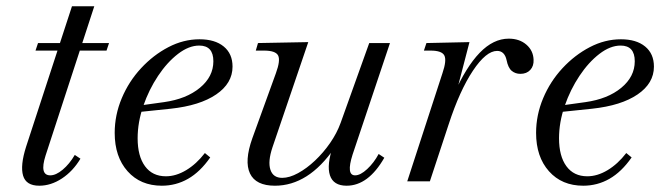

<svg xmlns="http://www.w3.org/2000/svg" viewBox="-20 -577 2107 611"><path d="M105 14Q63 14 53.5 -18Q44 -50 63 -110L209 -557H280L125 -82Q105 -19 140 -19Q158 -19 179.5 -37Q201 -55 218 -84L236 -72Q212 -32 177 -9Q142 14 105 14ZM93 -416 101 -440H181L172 -416ZM210 -416 220 -440H327L319 -416Z M495 14Q427 14 386 -32Q345 -78 345 -154Q345 -211 367.5 -264.5Q390 -318 429 -360Q468 -402 516 -427Q564 -452 615 -452Q664 -452 692 -429Q720 -406 720 -365Q720 -312 668 -276.5Q616 -241 523 -231L427 -221L430 -242L502 -252Q573 -262 616 -297.5Q659 -333 659 -382Q659 -432 614 -432Q581 -432 546.5 -405.5Q512 -379 483 -335.5Q454 -292 436 -240Q418 -188 418 -137Q418 -80 441.5 -48Q465 -16 508 -16Q540 -16 572.5 -35.5Q605 -55 632 -90L649 -76Q617 -30 578.5 -8Q540 14 495 14Z M855 14Q794 14 775.5 -25Q757 -64 783 -137L858 -344Q873 -385 865 -400.5Q857 -416 820 -416H794L801 -440L961 -443L847 -108Q832 -63 840.5 -37Q849 -11 878 -11Q901 -11 928.5 -26Q956 -41 982.5 -66Q1009 -91 1030.5 -122Q1052 -153 1064 -186L1155 -440H1221L1102 -85Q1081 -19 1110 -19Q1127 -19 1148.5 -39Q1170 -59 1185 -87L1203 -75Q1152 14 1083 14Q1041 14 1030 -19Q1019 -52 1040 -113L1045 -107Q1003 -46 955.5 -16Q908 14 855 14Z M1276 0 1388 -344Q1402 -385 1394 -400.5Q1386 -416 1350 -416H1329L1337 -440L1474 -443L1428 -266L1423 -274Q1463 -364 1506.5 -409Q1550 -454 1599 -454Q1633 -454 1655 -435Q1677 -416 1678 -387Q1679 -367 1667.5 -354.5Q1656 -342 1636 -342Q1620 -342 1608.5 -351.5Q1597 -361 1592 -386Q1589 -400 1581.5 -407.5Q1574 -415 1562 -415Q1527 -415 1485 -352Q1443 -289 1408 -182L1348 0Z M1836 14Q1768 14 1727 -32Q1686 -78 1686 -154Q1686 -211 1708.5 -264.5Q1731 -318 1770 -360Q1809 -402 1857 -427Q1905 -452 1956 -452Q2005 -452 2033 -429Q2061 -406 2061 -365Q2061 -312 2009 -276.5Q1957 -241 1864 -231L1768 -221L1771 -242L1843 -252Q1914 -262 1957 -297.5Q2000 -333 2000 -382Q2000 -432 1955 -432Q1922 -432 1887.5 -405.5Q1853 -379 1824 -335.5Q1795 -292 1777 -240Q1759 -188 1759 -137Q1759 -80 1782.5 -48Q1806 -16 1849 -16Q1881 -16 1913.5 -35.5Q1946 -55 1973 -90L1990 -76Q1958 -30 1919.5 -8Q1881 14 1836 14Z"/></svg>

Font: Baskervville
Style: Italic
Weight: 400
Italic angle: -18°
Designer: ANRT
Foundry: ANRT
Version: Version 1.100